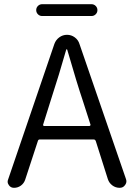

<svg xmlns="http://www.w3.org/2000/svg" viewBox="-20 -899 641 919"><path d="M418 -878.9Q429.7 -878.9 438 -870.6Q446.3 -862.3 446.3 -850.6Q446.3 -838.9 438 -830.6Q429.7 -822.3 418 -822.3H181.6Q169.9 -822.3 161.6 -830.6Q153.3 -838.9 153.3 -850.6Q153.3 -862.3 161.6 -870.6Q169.9 -878.9 181.6 -878.9ZM186.5 -302.7Q185.5 -300.8 187 -298.3Q188.5 -295.9 191.4 -295.9H407.2Q410.2 -295.9 412.1 -298.3Q414.1 -300.8 413.1 -302.7L377 -415Q348.6 -499 301.8 -661.1Q300.8 -663.1 298.8 -663.1Q296.9 -663.1 296.9 -661.1Q264.6 -546.9 221.7 -415ZM552.7 0Q533.2 0 517.6 -11.7Q502 -23.4 496.1 -42L438.5 -223.6Q435.5 -231.4 428.7 -231.4H169.9Q163.1 -231.4 161.1 -223.6L100.6 -39.1Q94.7 -21.5 80.1 -10.7Q65.4 0 46.9 0Q31.2 0 22.5 -12.7Q16.6 -20.5 16.6 -29.3Q16.6 -34.2 18.6 -39.1L240.2 -688.5Q247.1 -708 263.7 -720.2Q280.3 -732.4 300.8 -732.4Q321.3 -732.4 337.9 -720.2Q354.5 -708 360.4 -688.5L583 -42Q585 -36.1 585 -31.2Q585 -21.5 578.1 -12.7Q569.3 0 552.7 0Z"/></svg>

Font: Gen Jyuu Gothic Normal
Style: Regular
Weight: 300
Designer: [Source Han Sans]
Ryoko NISHIZUKA  (kana & ideographs); Paul D. Hunt (Latin, Greek & Cyrillic); Wenlong ZHANG  (bopomofo
Version: Version 1.002.20150607